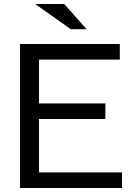

<svg xmlns="http://www.w3.org/2000/svg" viewBox="-20 -940 670 960"><path d="M413 -794 301 -920H156L334 -794ZM590 0V-78H175V-345H507V-423H175V-642H579V-720H80V0Z"/></svg>

Font: Sawarabi Gothic
Style: Regular
Weight: 400
Designer: mshio (mshio@users.sourceforge.jp)
Version: Version 20141215